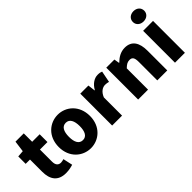

<svg xmlns="http://www.w3.org/2000/svg" viewBox="40 -1620 2424 2424"><g transform="rotate(-45 1251.5 -408.5)"><path d="M296 14C354 14 395 2 425 -7L397 -135C383 -131 363 -125 345 -125C303 -125 273 -150 273 -213V-430H407V-569H273V-719H125L105 -569L18 -562V-430H95V-211C95 -76 153 14 296 14Z M742 14C886 14 1020 -96 1020 -284C1020 -473 886 -583 742 -583C597 -583 463 -473 463 -284C463 -96 597 14 742 14ZM742 -130C675 -130 645 -190 645 -284C645 -379 675 -439 742 -439C808 -439 838 -379 838 -284C838 -190 808 -130 742 -130Z M1132 0H1309V-325C1339 -400 1390 -427 1432 -427C1457 -427 1474 -423 1494 -418L1524 -571C1508 -578 1489 -583 1455 -583C1398 -583 1335 -546 1293 -470H1289L1277 -569H1132Z M1596 0H1773V-380C1808 -413 1832 -431 1872 -431C1917 -431 1938 -408 1938 -330V0H2116V-352C2116 -494 2063 -583 1939 -583C1862 -583 1804 -544 1757 -498H1753L1741 -569H1596Z M2254 0H2431V-569H2254ZM2343 -648C2402 -648 2444 -686 2444 -739C2444 -793 2402 -831 2343 -831C2283 -831 2241 -793 2241 -739C2241 -686 2283 -648 2343 -648Z"/></g></svg>

Font: Noto Sans CJK KR Black
Style: Regular
Weight: 900
Designer: Ryoko NISHIZUKA (kana & ideographs); Paul D. Hunt (Latin, Greek & Cyrillic); Wenlong ZHANG (bopomofo); Sandoll Communica
Foundry: Adobe Systems Incorporated
Version: Version 1.004;PS 1.004;hotconv 1.0.82;makeotf.lib2.5.63406